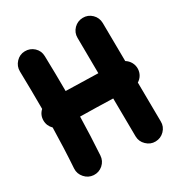

<svg xmlns="http://www.w3.org/2000/svg" viewBox="-188 -865 1040 1098"><g transform="rotate(-30 332.0 -316.5)"><path d="M642.1 -315.4C643.6 -347.2 627 -375.5 601.6 -391.1L599.1 -644C598.6 -667 590.3 -687 573.7 -703.1C557.1 -719.2 537.1 -727.1 514.2 -726.6C491.2 -726.1 471.7 -717.8 455.6 -701.7C439.5 -685.1 431.2 -665 431.6 -642.1L433.6 -407.7C363.3 -409.7 287.6 -411.6 220.7 -413.1C220.7 -490.7 219.2 -567.9 217.3 -645.5C216.8 -668.5 208.5 -688 191.4 -704.1C174.3 -719.7 154.3 -727.1 131.3 -726.6C108.4 -726.1 89.4 -717.3 73.7 -700.7C57.6 -683.6 49.8 -663.6 50.3 -640.6C52.2 -557.1 53.2 -474.1 53.2 -391.6C35.2 -375 26.4 -354.5 26.4 -330.1C26.4 -306.6 35.2 -286.6 52.2 -269.5C50.3 -180.2 46.9 -91.3 41 -4.9C39.6 18.1 46.9 38.1 62.5 55.7C77.6 72.8 96.7 82.5 119.6 84C142.6 85.4 162.6 78.6 180.2 63.5C197.8 47.9 207 28.8 208.5 5.9C213.9 -76.7 217.3 -160.6 219.2 -245.1C287.1 -244.6 364.3 -242.2 435.1 -240.2L437.5 11.7C438 34.7 446.3 54.2 463.4 70.3C480 86.4 499.5 94.7 522.5 94.2C545.4 93.8 565.4 85.4 581.5 68.8C597.7 52.2 605.5 32.7 605 9.8L602.5 -248.5C625.5 -262.2 640.6 -286.6 642.1 -315.4Z"/></g></svg>

Font: Mikhak Black
Style: Regular
Weight: 900
Designer: Amin Abedi
Version: Version 3.2